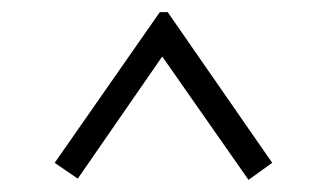

<svg xmlns="http://www.w3.org/2000/svg" viewBox="-20 -634 539 316"><path d="M247 -541 108 -340 70 -366 243 -614H256L428 -366L389 -338Z"/></svg>

Font: Bellota Light
Style: Regular
Weight: 300
Designer: Kemie Guaida
Foundry: Kemie Guaida
Version: Version 4.001